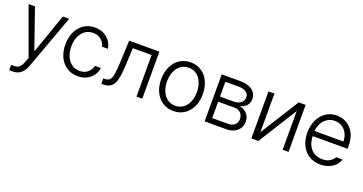

<svg xmlns="http://www.w3.org/2000/svg" viewBox="-38 -1187 3851 2035"><g transform="rotate(20 1887.5 -169.5)"><path d="M76.2 197.3 77.1 137.7 109.4 138.7Q130.4 138.7 146 133.5Q161.6 128.4 177.2 110.6Q192.9 92.8 206.1 56.6L224.6 4.9L29.3 -530.3H101.6L255.9 -85.9H260.7L416 -530.3H487.3L263.7 82Q241.7 141.1 204.6 170.2Q167.5 199.2 113.3 199.2Q93.8 199.2 76.2 197.3Z M542 -262.7Q542 -342.3 571.5 -404.8Q601.1 -467.3 654.5 -502.7Q708 -538.1 777.3 -538.1Q830.6 -538.1 874.5 -517.1Q918.5 -496.1 946.5 -458.5Q974.6 -420.9 981.4 -372.1H915Q908.7 -401.4 890.1 -425.3Q871.6 -449.2 843 -463.4Q814.5 -477.5 778.3 -477.5Q728.5 -477.5 689.9 -450.7Q651.4 -423.8 629.9 -375.5Q608.4 -327.1 608.4 -264.6Q608.4 -201.7 629.6 -152.6Q650.9 -103.5 689.2 -76.2Q727.5 -48.8 778.3 -48.8Q829.6 -48.8 866.9 -77.6Q904.3 -106.4 915 -155.3H982.4Q975.1 -107.4 947.8 -69.6Q920.4 -31.7 876.7 -10.5Q833 10.7 778.3 10.7Q707.5 10.7 653.8 -24.4Q600.1 -59.6 571 -121.6Q542 -183.6 542 -262.7Z M1043 -61.5H1059.6Q1096.7 -61.5 1115 -80.6Q1133.3 -99.6 1141.1 -145.3Q1148.9 -190.9 1153.3 -284.2L1164.1 -530.3H1504.9V0H1439.5V-468.8H1227.5L1217.8 -261.7Q1212.9 -167.5 1199.7 -112.3Q1186.5 -57.1 1155.3 -28.6Q1124 0 1066.4 0H1043Z M1622.1 -262.7Q1622.1 -343.3 1651.9 -405.8Q1681.6 -468.3 1735.4 -503.2Q1789.1 -538.1 1857.4 -538.1Q1925.8 -538.1 1979.2 -503.2Q2032.7 -468.3 2062.3 -405.8Q2091.8 -343.3 2091.8 -262.7Q2091.8 -182.6 2062.3 -120.4Q2032.7 -58.1 1979.2 -23.7Q1925.8 10.7 1857.4 10.7Q1788.6 10.7 1735.1 -23.7Q1681.6 -58.1 1651.9 -120.4Q1622.1 -182.6 1622.1 -262.7ZM2025.4 -262.7Q2025.4 -321.8 2005.6 -370.8Q1985.8 -419.9 1947.8 -448.7Q1909.7 -477.5 1857.4 -477.5Q1804.7 -477.5 1766.4 -448.7Q1728 -419.9 1708.3 -370.8Q1688.5 -321.8 1688.5 -262.7Q1688.5 -203.6 1708.3 -154.8Q1728 -106 1766.4 -77.4Q1804.7 -48.8 1857.4 -48.8Q1909.7 -48.8 1947.8 -77.4Q1985.8 -106 2005.6 -154.8Q2025.4 -203.6 2025.4 -262.7Z M2208 -530.3H2418.9Q2475.1 -530.3 2516.6 -513.7Q2558.1 -497.1 2580.3 -466.3Q2602.5 -435.5 2602.5 -394.5Q2602.5 -348.6 2575.7 -319.6Q2548.8 -290.5 2501 -279.3Q2533.2 -273.9 2560.1 -256.6Q2586.9 -239.3 2603 -210.4Q2619.1 -181.6 2619.1 -143.6Q2619.1 -102.1 2598.4 -69.6Q2577.6 -37.1 2539.3 -18.6Q2501 0 2450.2 0H2208ZM2551.8 -149.4Q2551.8 -192.9 2525.4 -219Q2499 -245.1 2455.1 -245.1H2271.5V-60.5H2450.2Q2497.1 -60.5 2524.4 -84.7Q2551.8 -108.9 2551.8 -149.4ZM2536.1 -389.6Q2536.1 -427.7 2505.1 -448.7Q2474.1 -469.7 2418.9 -469.7H2271.5V-302.7H2421.9Q2474.6 -302.7 2505.4 -326.2Q2536.1 -349.6 2536.1 -389.6Z M3076.2 -530.3H3154.3V0H3087.9V-435.5L2814.5 0H2735.4V-530.3H2802.7V-94.7Z M3271.5 -261.7Q3271.5 -341.3 3301 -404.3Q3330.6 -467.3 3383.8 -502.7Q3437 -538.1 3504.9 -538.1Q3564.9 -538.1 3616.7 -509.3Q3668.5 -480.5 3700 -421.4Q3731.4 -362.3 3731.4 -276.4V-245.1H3337.9Q3339.4 -185.5 3361.3 -141.4Q3383.3 -97.2 3422.9 -73Q3462.4 -48.8 3514.6 -48.8Q3564.9 -48.8 3598.9 -69.8Q3632.8 -90.8 3649.4 -120.1H3720.7Q3709 -83 3680.4 -53.2Q3651.9 -23.4 3609.4 -6.3Q3566.9 10.7 3514.6 10.7Q3440.9 10.7 3386 -23.7Q3331.1 -58.1 3301.3 -119.9Q3271.5 -181.6 3271.5 -261.7ZM3663.1 -302.7Q3663.1 -352.1 3643.1 -392.1Q3623 -432.1 3587.2 -454.8Q3551.3 -477.5 3505.9 -477.5Q3459 -477.5 3421.9 -454.1Q3384.8 -430.7 3363 -390.6Q3341.3 -350.6 3338.4 -302.7Z"/></g></svg>

Font: Pretendard Light
Style: Regular
Weight: 300
Designer: Base glyphs from Inter by Rasmus Andersson; Hangeul glyphs from Noto Sans CJK(Source Han Sans) by Jang Soo-young and Kan
Foundry: Kil Hyung-jin
Version: Version 1.309